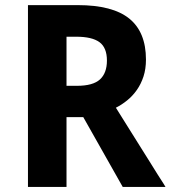

<svg xmlns="http://www.w3.org/2000/svg" viewBox="-20 -734 670 754"><path d="M241.2 -397H282.2Q345.2 -397 372.6 -422.1Q399.9 -447.3 399.9 -496.1Q399.9 -546.9 370.6 -568.4Q341.3 -589.8 279.8 -589.8H241.2ZM241.2 -273.9V0H89.8V-713.9H285.2Q422.4 -713.9 487.8 -660.9Q553.2 -607.9 553.2 -500Q553.2 -463.4 543.5 -433.6Q533.7 -403.8 517.3 -380.6Q501 -357.4 479.7 -340.1Q458.5 -322.8 435.1 -311Q489.3 -224.1 532.2 -155.8Q550.8 -126.5 568.1 -98.6Q585.4 -70.8 599.1 -48.8Q612.8 -26.9 621.6 -13.7L629.9 0H461.9L307.1 -273.9Z"/></svg>

Font: Droid Sans
Style: Bold
Weight: 700
Foundry: Ascender Corporation
Version: Version 1.00 build 112